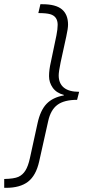

<svg xmlns="http://www.w3.org/2000/svg" viewBox="-40 -734 406 912"><path d="M162.1 -713.9Q225.1 -713.9 254.2 -689.5Q283.2 -665 283.2 -617.2Q283.2 -598.1 274.9 -561L248 -438Q238.8 -393.1 238.8 -376Q238.8 -337.9 263.2 -317.9Q287.6 -297.9 335.9 -297.9L326.2 -259.8Q265.1 -259.8 232.9 -236.1Q200.7 -212.4 189 -159.2L146 33.2Q130.9 100.1 93 129.2Q55.2 158.2 -11.2 158.2H-20V116.2Q26.9 115.2 47.4 106Q67.9 96.7 80.8 75.9Q93.8 55.2 102.1 17.1L138.2 -147.9Q151.4 -209.5 180.9 -240.5Q210.4 -271.5 263.2 -280.8V-283.2Q228 -292.5 210.4 -317.4Q192.9 -342.3 192.9 -372.3Q192.9 -402.3 201.7 -439.9L228 -565.9Q233.9 -595.7 233.9 -616.2Q233.9 -656.2 198.7 -666.5Q180.2 -671.9 142.1 -671.9L151.9 -713.9Z"/></svg>

Font: Open Sans Hebrew Light
Style: Italic
Weight: 300
Italic angle: -12°
Foundry: Ascender Corporation, Yanek Iontef
Version: Version 2.001;PS 002.001;hotconv 1.0.70;makeotf.lib2.5.58329